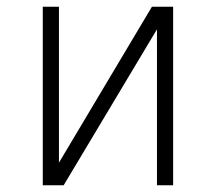

<svg xmlns="http://www.w3.org/2000/svg" viewBox="-20 -550 640 570"><path d="M107 0V-530H155V-67L431 -530H494V0H446V-463L169 0Z"/></svg>

Font: Geist Mono ExtraLight
Style: Regular
Weight: 200
Monospace: yes
Designer: Basement.studio, Andrés Briganti, Mateo Zaragoza
Foundry: Basement.studio, Vercel, Andrés Briganti, Guido Ferreyra, Mateo Zaragoza
Version: Version 1.500; ttfautohint (v1.8.4.7-5d5b)